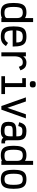

<svg xmlns="http://www.w3.org/2000/svg" viewBox="1939 -2846 921 4840"><g transform="rotate(90 2400.0 -426.5)"><path d="M295 14Q205 14 152.5 -18Q100 -50 77.5 -121Q55 -192 55 -308Q55 -425 77.5 -496.5Q100 -568 152.5 -600Q205 -632 295 -632Q340 -632 375.5 -622.5Q411 -613 436 -593V-800H536V0H436V-17Q411 -1 375.5 6.5Q340 14 295 14ZM295 -78Q343 -78 374 -85.5Q405 -93 420.5 -107.5Q436 -122 436 -143V-393Q436 -469 402 -504.5Q368 -540 295 -540Q241 -540 210.5 -519Q180 -498 167.5 -447.5Q155 -397 155 -308Q155 -220 167.5 -170Q180 -120 210.5 -99Q241 -78 295 -78Z M903 14Q806 14 749.5 -15.5Q693 -45 669.5 -116Q646 -187 646 -309Q646 -432 669.5 -502.5Q693 -573 749.5 -602.5Q806 -632 903 -632Q999 -632 1053.5 -600.5Q1108 -569 1131 -493Q1154 -417 1154 -285H675V-377H1052Q1052 -439 1038.5 -474.5Q1025 -510 992.5 -525Q960 -540 903 -540Q843 -540 809 -519.5Q775 -499 760.5 -451Q746 -403 746 -318Q746 -227 760.5 -174.5Q775 -122 809 -100Q843 -78 903 -78Q938 -78 964.5 -86.5Q991 -95 1014 -114.5Q1037 -134 1062 -168L1142 -115Q1109 -66 1076 -38Q1043 -10 1002 2Q961 14 903 14Z M1300 0V-618H1400V-551Q1413 -570 1435 -588.5Q1457 -607 1487 -619.5Q1517 -632 1552 -632Q1607 -632 1644 -617.5Q1681 -603 1707 -570Q1733 -537 1754 -481L1664 -440Q1651 -480 1637.5 -501.5Q1624 -523 1604.5 -531.5Q1585 -540 1552 -540Q1509 -540 1479.5 -523Q1450 -506 1432.5 -476.5Q1415 -447 1407.5 -408.5Q1400 -370 1400 -327V0Z M2076 0V-589L2139 -526H1950V-618H2176V0ZM1901 0V-92H2351V0ZM2105 -717Q2059 -717 2042 -733Q2025 -749 2025 -792Q2025 -835 2042 -851Q2059 -867 2105 -867Q2151 -867 2168 -851Q2185 -835 2185 -792Q2185 -749 2168 -733Q2151 -717 2105 -717Z M2653 0 2435 -618H2538L2699 -151L2862 -618H2965L2745 0Z M3284 14Q3198 14 3147 -5Q3096 -24 3073.5 -66Q3051 -108 3051 -178Q3051 -256 3073.5 -299.5Q3096 -343 3147 -360Q3198 -377 3284 -377H3417V-409Q3417 -455 3405.5 -481.5Q3394 -508 3365.5 -519Q3337 -530 3284 -530Q3242 -530 3218.5 -521.5Q3195 -513 3182 -490Q3169 -467 3158 -425L3062 -449Q3079 -514 3105 -554Q3131 -594 3174 -613Q3217 -632 3284 -632Q3371 -632 3422 -608Q3473 -584 3495 -534.5Q3517 -485 3517 -409V-168Q3517 -131 3523 -114.5Q3529 -98 3546 -94.5Q3563 -91 3595 -93V-1Q3538 2 3503.5 -9Q3469 -20 3452 -50Q3434 -27 3410.5 -12.5Q3387 2 3356 8Q3325 14 3284 14ZM3284 -78Q3337 -78 3365.5 -91Q3394 -104 3405.5 -136.5Q3417 -169 3417 -226V-285H3284Q3231 -285 3202 -278Q3173 -271 3162 -248.5Q3151 -226 3151 -178Q3151 -140 3162 -118Q3173 -96 3202 -87Q3231 -78 3284 -78Z M3895 14Q3805 14 3752.5 -18Q3700 -50 3677.5 -121Q3655 -192 3655 -308Q3655 -425 3677.5 -496.5Q3700 -568 3752.5 -600Q3805 -632 3895 -632Q3940 -632 3975.5 -622.5Q4011 -613 4036 -593V-800H4136V0H4036V-17Q4011 -1 3975.5 6.5Q3940 14 3895 14ZM3895 -78Q3943 -78 3974 -85.5Q4005 -93 4020.5 -107.5Q4036 -122 4036 -143V-393Q4036 -469 4002 -504.5Q3968 -540 3895 -540Q3841 -540 3810.5 -519Q3780 -498 3767.5 -447.5Q3755 -397 3755 -308Q3755 -220 3767.5 -170Q3780 -120 3810.5 -99Q3841 -78 3895 -78Z M4500 14Q4410 14 4357.5 -18Q4305 -50 4282.5 -121.5Q4260 -193 4260 -309Q4260 -426 4282.5 -497Q4305 -568 4357.5 -600Q4410 -632 4500 -632Q4590 -632 4642.5 -600Q4695 -568 4717.5 -497Q4740 -426 4740 -309Q4740 -193 4717.5 -121.5Q4695 -50 4642.5 -18Q4590 14 4500 14ZM4500 -78Q4554 -78 4584.5 -99Q4615 -120 4627.5 -170.5Q4640 -221 4640 -309Q4640 -398 4627.5 -448Q4615 -498 4584.5 -519Q4554 -540 4500 -540Q4446 -540 4415.5 -519Q4385 -498 4372.5 -448Q4360 -398 4360 -309Q4360 -221 4372.5 -170.5Q4385 -120 4415.5 -99Q4446 -78 4500 -78Z"/></g></svg>

Font: Victor Mono
Style: Bold
Weight: 700
Monospace: yes
Designer: Rune Bjørnerås
Version: Version 1.561;gftools[0.9.30]